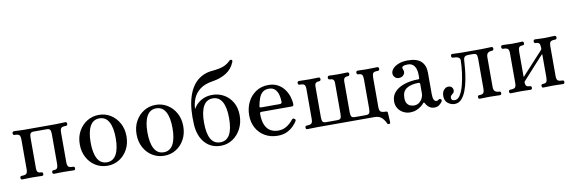

<svg xmlns="http://www.w3.org/2000/svg" viewBox="-55 -1163 5036 1688"><g transform="rotate(-10 2463.0 -319.0)"><path d="M49 0Q35 0 35 -16Q35 -32 49 -32Q83 -32 92.5 -43Q102 -54 102 -81V-348Q102 -375 92.5 -386Q83 -397 49 -397Q42 -397 38.5 -402Q35 -407 35 -413Q35 -420 38.5 -425Q42 -430 49 -430Q56 -430 72 -429.5Q88 -429 107 -428Q126 -427 142 -427H415Q439 -427 469 -428.5Q499 -430 509 -430Q516 -430 519.5 -425Q523 -420 523 -413Q523 -407 519.5 -402Q516 -397 509 -397Q475 -397 465.5 -386Q456 -375 456 -348V-81Q456 -54 465.5 -43Q475 -32 509 -32Q523 -32 523 -16Q523 0 509 0Q499 0 469 -1Q439 -2 415 -2Q392 -2 367.5 -1Q343 0 333 0Q319 0 319 -16Q319 -32 333 -32Q357 -32 365.5 -43Q374 -54 374 -83V-346Q374 -375 366.5 -386Q359 -397 336 -397H221Q199 -397 191.5 -386Q184 -375 184 -346V-75Q184 -50 193.5 -41Q203 -32 225 -32Q239 -32 239 -16Q239 0 225 0Q215 0 190.5 -1Q166 -2 142 -2Q126 -2 107 -1.5Q88 -1 72 -0.5Q56 0 49 0Z M809 12Q751 12 703.5 -17Q656 -46 628 -97.5Q600 -149 600 -215Q600 -281 628 -332Q656 -383 703.5 -412.5Q751 -442 809 -442Q867 -442 914 -412.5Q961 -383 989 -332Q1017 -281 1017 -215Q1017 -149 989 -97.5Q961 -46 914 -17Q867 12 809 12ZM809 -19Q865 -19 893 -70Q921 -121 921 -215Q921 -309 893 -360Q865 -411 809 -411Q753 -411 725 -360Q697 -309 697 -215Q697 -121 725 -70Q753 -19 809 -19Z M1316 12Q1258 12 1210.5 -17Q1163 -46 1135 -97.5Q1107 -149 1107 -215Q1107 -281 1135 -332Q1163 -383 1210.5 -412.5Q1258 -442 1316 -442Q1374 -442 1421 -412.5Q1468 -383 1496 -332Q1524 -281 1524 -215Q1524 -149 1496 -97.5Q1468 -46 1421 -17Q1374 12 1316 12ZM1316 -19Q1372 -19 1400 -70Q1428 -121 1428 -215Q1428 -309 1400 -360Q1372 -411 1316 -411Q1260 -411 1232 -360Q1204 -309 1204 -215Q1204 -121 1232 -70Q1260 -19 1316 -19Z M1821 12Q1734 12 1680 -48Q1626 -108 1619 -211Q1611 -356 1639 -451Q1667 -546 1724 -595Q1781 -644 1858 -650Q1933 -657 1967.5 -673Q2002 -689 2021 -710Q2032 -721 2042.5 -716Q2053 -711 2046 -695Q2022 -636 1970 -603Q1918 -570 1845 -559Q1774 -548 1732.5 -516Q1691 -484 1672.5 -439.5Q1654 -395 1652 -345Q1677 -390 1721.5 -416Q1766 -442 1821 -442Q1879 -442 1926 -415Q1973 -388 2001 -339Q2029 -290 2029 -223Q2029 -157 2001 -103.5Q1973 -50 1926 -19Q1879 12 1821 12ZM1821 -19Q1933 -19 1933 -215Q1933 -310 1905 -360.5Q1877 -411 1821 -411Q1765 -411 1737 -360.5Q1709 -310 1709 -215Q1709 -19 1821 -19Z M2329 12Q2264 12 2214.5 -17Q2165 -46 2138 -95.5Q2111 -145 2111 -208Q2111 -271 2136.5 -324Q2162 -377 2210 -409.5Q2258 -442 2323 -442Q2372 -442 2407.5 -422Q2443 -402 2465.5 -370.5Q2488 -339 2499 -303Q2510 -267 2510 -235Q2510 -220 2492 -220H2223Q2208 -220 2208 -206Q2208 -140 2226 -102Q2244 -64 2274 -48Q2304 -32 2339 -32Q2375 -32 2401.5 -45Q2428 -58 2446 -75Q2464 -92 2474 -105Q2484 -119 2498 -109Q2511 -101 2503 -87Q2493 -70 2470.5 -46.5Q2448 -23 2413 -5.5Q2378 12 2329 12ZM2226 -259H2393Q2412 -259 2412 -276Q2412 -308 2404 -338.5Q2396 -369 2376.5 -389Q2357 -409 2321 -409Q2286 -409 2265 -391Q2244 -373 2232.5 -342Q2221 -311 2214 -272Q2211 -259 2226 -259Z M3310 80Q3297 82 3294 73Q3284 47 3260.5 22.5Q3237 -2 3193 -2H2688Q2664 -2 2634 -1Q2604 0 2594 0Q2580 0 2580 -16Q2580 -32 2594 -32Q2628 -32 2637.5 -43Q2647 -54 2647 -81V-348Q2647 -376 2637.5 -386.5Q2628 -397 2594 -397Q2587 -397 2583.5 -402Q2580 -407 2580 -414Q2580 -420 2583.5 -425Q2587 -430 2594 -430Q2604 -430 2634 -429Q2664 -428 2688 -428Q2711 -428 2735.5 -429Q2760 -430 2770 -430Q2777 -430 2780.5 -425Q2784 -420 2784 -414Q2784 -407 2780.5 -402Q2777 -397 2770 -397Q2749 -397 2739 -388Q2729 -379 2729 -355V-83Q2729 -54 2736.5 -43Q2744 -32 2766 -32H2866Q2889 -32 2896.5 -42.5Q2904 -53 2904 -82V-355Q2904 -379 2894 -388Q2884 -397 2862 -397Q2856 -397 2852.5 -402Q2849 -407 2849 -414Q2849 -420 2852.5 -425Q2856 -430 2862 -430Q2873 -430 2897 -429Q2921 -428 2945 -428Q2969 -428 2993 -429Q3017 -430 3027 -430Q3034 -430 3037.5 -425Q3041 -420 3041 -414Q3041 -407 3037.5 -402Q3034 -397 3027 -397Q3006 -397 2996 -388Q2986 -379 2986 -355V-83Q2986 -54 2993.5 -43Q3001 -32 3024 -32H3122Q3145 -32 3152.5 -43Q3160 -54 3160 -83V-346Q3160 -375 3151.5 -386Q3143 -397 3118 -397Q3111 -397 3107.5 -402Q3104 -407 3104 -414Q3104 -420 3107.5 -425Q3111 -430 3118 -430Q3129 -430 3153 -429Q3177 -428 3201 -428Q3225 -428 3254.5 -429Q3284 -430 3294 -430Q3301 -430 3304.5 -425Q3308 -420 3308 -414Q3308 -407 3304.5 -402Q3301 -397 3294 -397Q3260 -397 3251 -386.5Q3242 -376 3242 -348V-81Q3242 -53 3253.5 -42.5Q3265 -32 3301 -32Q3316 -32 3316 -18Q3317 -11 3318 9Q3319 29 3320 47.5Q3321 66 3321 69Q3321 78 3310 80Z M3510 12Q3478 12 3449.5 -3Q3421 -18 3404 -44.5Q3387 -71 3387 -106Q3387 -158 3420 -192.5Q3453 -227 3508.5 -244.5Q3564 -262 3630 -262Q3640 -262 3640 -272V-300Q3640 -350 3620 -378.5Q3600 -407 3562 -407Q3532 -407 3518 -399Q3504 -391 3513 -372Q3526 -344 3509.5 -323.5Q3493 -303 3464 -303Q3443 -303 3429 -318Q3415 -333 3415 -352Q3415 -374 3433 -394.5Q3451 -415 3485.5 -428.5Q3520 -442 3567 -442Q3649 -442 3686.5 -406Q3724 -370 3724 -306V-112Q3724 -78 3733 -62.5Q3742 -47 3755 -47Q3767 -47 3775 -55Q3785 -64 3797 -54Q3805 -46 3798 -34Q3788 -19 3771 -6Q3754 7 3726 7Q3702 7 3682.5 -7Q3663 -21 3650 -46Q3644 -58 3635 -47Q3627 -36 3609 -22Q3591 -8 3566 2Q3541 12 3510 12ZM3555 -42Q3582 -42 3601 -57Q3620 -72 3630 -93Q3640 -114 3640 -133V-217Q3640 -231 3627 -231Q3560 -231 3520.5 -206Q3481 -181 3481 -122Q3481 -87 3494.5 -69.5Q3508 -52 3525.5 -47Q3543 -42 3555 -42Z M3909 7Q3876 7 3848.5 -14.5Q3821 -36 3821 -78Q3821 -114 3839 -133.5Q3857 -153 3876 -153Q3899 -153 3909.5 -141Q3920 -129 3920 -114Q3920 -98 3911 -89.5Q3902 -81 3893 -73.5Q3884 -66 3884 -52Q3884 -42 3890 -34Q3896 -26 3915 -26Q3943 -26 3963.5 -58.5Q3984 -91 3997.5 -142.5Q4011 -194 4018.5 -252Q4026 -310 4027 -362Q4028 -397 3962 -397Q3956 -397 3952.5 -402Q3949 -407 3949 -413Q3949 -420 3952.5 -425Q3956 -430 3962 -430Q3973 -430 4001 -428.5Q4029 -427 4057 -427H4220Q4244 -427 4273.5 -428.5Q4303 -430 4313 -430Q4320 -430 4323.5 -425Q4327 -420 4327 -413Q4327 -407 4323.5 -402Q4320 -397 4313 -397Q4289 -397 4275.5 -386Q4262 -375 4262 -346V-83Q4262 -54 4275.5 -43Q4289 -32 4313 -32Q4327 -32 4327 -16Q4327 0 4313 0Q4303 0 4273.5 -1Q4244 -2 4220 -2Q4197 -2 4171 -1Q4145 0 4134 0Q4120 0 4120 -16Q4120 -32 4134 -32Q4162 -32 4171 -43Q4180 -54 4180 -81V-348Q4180 -375 4173.5 -386Q4167 -397 4141 -397H4101Q4079 -397 4068.5 -388Q4058 -379 4057 -357Q4055 -324 4050.5 -277.5Q4046 -231 4036.5 -181.5Q4027 -132 4011 -89.5Q3995 -47 3970 -20Q3945 7 3909 7Z M4411 0Q4397 0 4397 -16Q4397 -32 4411 -32Q4445 -32 4454.5 -43Q4464 -54 4464 -81V-348Q4464 -375 4454.5 -386Q4445 -397 4411 -397Q4404 -397 4400.5 -402Q4397 -407 4397 -413Q4397 -420 4400.5 -425Q4404 -430 4411 -430Q4418 -430 4434 -429.5Q4450 -429 4469 -428Q4488 -427 4504 -427Q4528 -427 4552.5 -428.5Q4577 -430 4587 -430Q4594 -430 4597.5 -425Q4601 -420 4601 -413Q4601 -407 4597.5 -402Q4594 -397 4587 -397Q4562 -397 4554 -386Q4546 -375 4546 -346V-127Q4546 -120 4551 -125Q4552 -127 4565.5 -141.5Q4579 -156 4600 -179Q4621 -202 4644 -227Q4667 -252 4688 -275Q4709 -298 4723 -313Q4737 -328 4738 -330Q4742 -334 4742 -340V-346Q4742 -375 4734 -386Q4726 -397 4701 -397Q4694 -397 4690.5 -402Q4687 -407 4687 -413Q4687 -420 4690.5 -425Q4694 -430 4701 -430Q4711 -430 4735.5 -428.5Q4760 -427 4784 -427Q4800 -427 4819 -428Q4838 -429 4854.5 -429.5Q4871 -430 4877 -430Q4884 -430 4887.5 -425Q4891 -420 4891 -413Q4891 -407 4887.5 -402Q4884 -397 4877 -397Q4843 -397 4833.5 -386Q4824 -375 4824 -348V-81Q4824 -54 4833.5 -43Q4843 -32 4877 -32Q4891 -32 4891 -16Q4891 0 4877 0Q4871 0 4854.5 -0.5Q4838 -1 4819 -1.5Q4800 -2 4784 -2Q4760 -2 4735.5 -1Q4711 0 4701 0Q4687 0 4687 -16Q4687 -32 4701 -32Q4726 -32 4734 -43Q4742 -54 4742 -83V-286Q4742 -288 4740.5 -289Q4739 -290 4737 -288Q4735 -286 4716 -265.5Q4697 -245 4670.5 -215.5Q4644 -186 4617 -156.5Q4590 -127 4571.5 -106.5Q4553 -86 4551 -84Q4546 -79 4546 -75Q4546 -50 4555.5 -41Q4565 -32 4587 -32Q4601 -32 4601 -16Q4601 0 4587 0Q4577 0 4552.5 -1Q4528 -2 4504 -2Q4488 -2 4469 -1.5Q4450 -1 4434 -0.5Q4418 0 4411 0Z"/></g></svg>

Font: Zen Old Mincho
Style: Regular
Weight: 400
Designer: Yoshimichi Ohira
Foundry: Positype
Version: Version 1.001